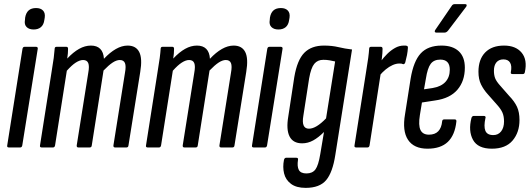

<svg xmlns="http://www.w3.org/2000/svg" viewBox="-20 -715 2574 931"><path d="M23 0Q13 0 15 -10L89 -478Q91 -488 99 -488H155Q159 -488 161.5 -485.5Q164 -483 163 -478L88 -10Q86 0 78 0ZM143 -572Q121 -572 109 -584Q97 -596 101 -618L102 -630Q106 -653 119 -664.5Q132 -676 155 -676Q177 -676 188.5 -664Q200 -652 197 -630L195 -618Q192 -595 178.5 -583.5Q165 -572 143 -572Z M182 0Q172 0 174 -10L230 -366Q237 -407 240.5 -434Q244 -461 245 -478Q245 -488 254 -488H302Q310 -488 310 -478Q310 -468 309 -455.5Q308 -443 306 -431Q335 -462 363.5 -478Q392 -494 421 -494Q450 -494 466 -478Q482 -462 484 -430Q513 -461 542 -477.5Q571 -494 599 -494Q639 -494 655 -463Q671 -432 660 -366L603 -10Q602 0 593 0H538Q529 0 530 -10L586 -362Q592 -394 586 -409Q580 -424 561 -424Q545 -424 526 -411.5Q507 -399 482 -373L425 -10Q424 0 415 0H360Q351 0 352 -10L408 -362Q414 -394 408 -409Q402 -424 383 -424Q367 -424 347.5 -411.5Q328 -399 304 -372L247 -10Q245 0 237 0Z M696 0Q686 0 688 -10L744 -366Q751 -407 754.5 -434Q758 -461 759 -478Q759 -488 768 -488H816Q824 -488 824 -478Q824 -468 823 -455.5Q822 -443 820 -431Q849 -462 877.5 -478Q906 -494 935 -494Q964 -494 980 -478Q996 -462 998 -430Q1027 -461 1056 -477.5Q1085 -494 1113 -494Q1153 -494 1169 -463Q1185 -432 1174 -366L1117 -10Q1116 0 1107 0H1052Q1043 0 1044 -10L1100 -362Q1106 -394 1100 -409Q1094 -424 1075 -424Q1059 -424 1040 -411.5Q1021 -399 996 -373L939 -10Q938 0 929 0H874Q865 0 866 -10L922 -362Q928 -394 922 -409Q916 -424 897 -424Q881 -424 861.5 -411.5Q842 -399 818 -372L761 -10Q759 0 751 0Z M1210 0Q1200 0 1202 -10L1276 -478Q1278 -488 1286 -488H1342Q1346 -488 1348.5 -485.5Q1351 -483 1350 -478L1275 -10Q1273 0 1265 0ZM1330 -572Q1308 -572 1296 -584Q1284 -596 1288 -618L1289 -630Q1293 -653 1306 -664.5Q1319 -676 1342 -676Q1364 -676 1375.5 -664Q1387 -652 1384 -630L1382 -618Q1379 -595 1365.5 -583.5Q1352 -572 1330 -572Z M1551 -494Q1590 -494 1621 -486.5Q1652 -479 1687 -475L1606 36Q1593 121 1561.5 158.5Q1530 196 1462 196Q1417 196 1391 176.5Q1365 157 1357.5 126Q1350 95 1357 60Q1360 50 1367 50H1417Q1427 50 1425 60Q1420 92 1429 109Q1438 126 1466 126Q1495 126 1509.5 106.5Q1524 87 1533 32L1551 -75Q1524 -48 1498.5 -34Q1473 -20 1445 -20Q1401 -20 1384 -53.5Q1367 -87 1378 -151L1407 -341Q1421 -424 1455.5 -459Q1490 -494 1551 -494ZM1478 -91Q1513 -91 1561 -141L1605 -417Q1592 -420 1578 -422.5Q1564 -425 1548 -425Q1520 -425 1504 -405.5Q1488 -386 1479 -335L1451 -154Q1440 -91 1478 -91Z M1707 0Q1697 0 1699 -10L1755 -366Q1762 -407 1765.5 -434Q1769 -461 1770 -478Q1770 -488 1779 -488H1827Q1835 -488 1835 -478Q1835 -458 1831.5 -431Q1828 -404 1826 -388L1829 -378L1772 -10Q1770 0 1762 0ZM1819 -347 1826 -417Q1840 -436 1857.5 -453.5Q1875 -471 1895.5 -482.5Q1916 -494 1938 -494Q1942 -494 1946 -494Q1950 -494 1954 -492Q1958 -491 1958 -484Q1957 -466 1953.5 -448Q1950 -430 1945 -412Q1941 -402 1934 -404Q1930 -406 1926.5 -406.5Q1923 -407 1916 -407Q1901 -407 1884 -399.5Q1867 -392 1850.5 -378.5Q1834 -365 1819 -347Z M2053 6Q1987 6 1958.5 -37Q1930 -80 1944 -161L1971 -333Q1985 -418 2020 -456Q2055 -494 2121 -494Q2175 -494 2204.5 -466.5Q2234 -439 2234 -387Q2234 -322 2198 -280Q2162 -238 2091 -228L2026 -218L2016 -157Q2008 -107 2019 -84.5Q2030 -62 2060 -62Q2089 -62 2105 -78.5Q2121 -95 2124 -127Q2125 -136 2134 -136H2185Q2194 -136 2193 -126Q2186 -60 2151.5 -27Q2117 6 2053 6ZM2036 -282 2077 -288Q2119 -295 2140 -318Q2161 -341 2161 -377Q2161 -426 2115 -426Q2084 -426 2068.5 -405.5Q2053 -385 2045 -333ZM2095 -557Q2090 -557 2088.5 -560.5Q2087 -564 2090 -569L2170 -686Q2175 -695 2185 -695H2235Q2241 -695 2242.5 -692Q2244 -689 2241 -683L2153 -567Q2145 -557 2136 -557Z M2365 6Q2297 6 2273.5 -37Q2250 -80 2266 -143Q2269 -153 2278 -153H2326Q2331 -153 2333.5 -150Q2336 -147 2334 -143Q2325 -102 2333.5 -81Q2342 -60 2372 -60Q2396 -60 2410 -78Q2424 -96 2424 -126Q2424 -151 2416.5 -168.5Q2409 -186 2391 -206L2346 -257Q2325 -280 2312.5 -305.5Q2300 -331 2300 -367Q2300 -427 2332.5 -460.5Q2365 -494 2424 -494Q2481 -494 2509.5 -459.5Q2538 -425 2525 -365Q2523 -356 2516 -356H2465Q2455 -356 2457 -365Q2463 -395 2453.5 -411Q2444 -427 2421 -427Q2399 -427 2387 -412.5Q2375 -398 2375 -372Q2375 -351 2381 -335.5Q2387 -320 2406 -299L2449 -250Q2475 -223 2487 -197Q2499 -171 2499 -133Q2499 -73 2465.5 -33.5Q2432 6 2365 6Z"/></svg>

Font: Sofia Sans Extra Condensed Medium
Style: Italic
Weight: 500
Italic angle: -9°
Version: Version 4.100